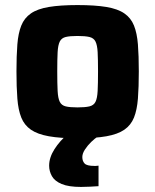

<svg xmlns="http://www.w3.org/2000/svg" viewBox="-20 -538 613 758"><path d="M286 8Q218 8 173 0Q128 -8 102 -26Q76 -44 64 -74Q52 -104 48.5 -149Q45 -194 45 -256Q45 -318 48.5 -362.5Q52 -407 64 -437Q76 -467 102 -485Q128 -503 173 -510.5Q218 -518 286 -518Q355 -518 400 -510.5Q445 -503 471 -485Q497 -467 509 -437Q521 -407 524.5 -362.5Q528 -318 528 -256Q528 -194 524.5 -149Q521 -104 509 -74Q497 -44 471 -26Q445 -8 400 0Q355 8 286 8ZM286 -114Q316 -114 333 -118Q350 -122 357 -136Q364 -150 365.5 -179Q367 -208 367 -256Q367 -304 365.5 -332Q364 -360 357 -374Q350 -388 333 -392Q316 -396 286 -396Q256 -396 239.5 -392Q223 -388 216 -374Q209 -360 207.5 -332Q206 -304 206 -256Q206 -208 207.5 -179Q209 -150 216 -136Q223 -122 239.5 -118Q256 -114 286 -114ZM300 200Q251 200 223.5 188.5Q196 177 185 157.5Q174 138 174 116Q174 84 195 51Q216 18 249 -10L368 0Q355 8 340.5 22Q326 36 315.5 52Q305 68 305 82Q305 98 314 107.5Q323 117 352 117Q354 117 358.5 117Q363 117 369 116V197Q354 198 335.5 199Q317 200 300 200Z"/></svg>

Font: Saira Thin
Style: Bold
Weight: 700
Version: Version 1.101